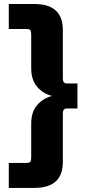

<svg xmlns="http://www.w3.org/2000/svg" viewBox="-20 -752 413 937"><path d="M147.5 165H22.9V43H107.9Q123.5 43 127.9 37.6Q132.3 32.2 132.3 15.6V-148.4Q132.3 -204.6 160.6 -238.3Q189 -272 233.9 -283.7Q189 -295.4 160.6 -329.1Q132.3 -362.8 132.3 -418.9V-583Q132.3 -599.6 127.9 -605Q123.5 -610.4 107.9 -610.4H22.9V-732.4H147.5Q286.6 -732.4 286.6 -606.4V-368.7Q286.6 -344.7 307.1 -344.7H357.9V-222.7H307.1Q286.6 -222.7 286.6 -198.7V39.1Q286.6 165 147.5 165Z"/></svg>

Font: Schibsted Grotesk ExtraBold
Style: Regular
Weight: 800
Designer: Bakken & Baeck AS, Henrik Kongsvoll
Foundry: Schibsted ASA
Version: Version 1.100; ttfautohint (v1.8.4.7-5d5b);gftools[0.9.25]